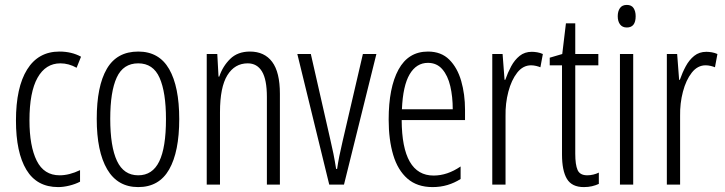

<svg xmlns="http://www.w3.org/2000/svg" viewBox="-20 -752 2951 782"><path d="M217 10Q130 10 87.5 -60.5Q45 -131 45 -261Q45 -396 90.5 -469Q136 -542 222 -542Q272 -542 310 -521L292 -476Q260 -494 226 -494Q166 -494 133 -435.5Q100 -377 100 -262Q100 -157 129.5 -97.5Q159 -38 223 -38Q262 -38 306 -59V-12Q287 -2 262.5 4Q238 10 217 10Z M710 -267Q710 -134 669 -62Q628 10 543 10Q459 10 416.5 -62.5Q374 -135 374 -268Q374 -401 415 -471.5Q456 -542 543 -542Q628 -542 669 -470.5Q710 -399 710 -267ZM429 -268Q429 -155 456.5 -96.5Q484 -38 543 -38Q601 -38 628.5 -94.5Q656 -151 656 -267Q656 -376 630 -435Q604 -494 543 -494Q482 -494 455.5 -436.5Q429 -379 429 -268Z M998 -542Q1057 -542 1088.5 -500Q1120 -458 1120 -370V0H1067V-357Q1067 -428 1047 -461Q1027 -494 989 -494Q936 -494 906 -445.5Q876 -397 876 -295V0H822V-532H865L870 -440H873Q887 -482 917.5 -512Q948 -542 998 -542Z M1321 0 1191 -532H1246L1325 -185Q1332 -156 1338 -126Q1344 -96 1349 -64H1353Q1360 -112 1375 -175L1458 -532H1513L1381 0Z M1723 -542Q1777 -542 1810 -509Q1843 -476 1858.5 -422Q1874 -368 1874 -305V-263H1616Q1617 -37 1746 -37Q1802 -37 1856 -74V-23Q1831 -7 1802.5 1.5Q1774 10 1742 10Q1679 10 1639.5 -24.5Q1600 -59 1581.5 -121Q1563 -183 1563 -265Q1563 -395 1603 -468.5Q1643 -542 1723 -542ZM1723 -496Q1676 -496 1648.5 -449.5Q1621 -403 1617 -307H1824Q1824 -358 1814 -401Q1804 -444 1781.5 -470Q1759 -496 1723 -496Z M2146 -541Q2156 -541 2168 -539Q2180 -537 2191 -532L2181 -478Q2174 -481 2163.5 -483.5Q2153 -486 2143 -486Q2110 -486 2086.5 -456Q2063 -426 2050.5 -378.5Q2038 -331 2039 -279V0H1985V-532H2027L2035 -427H2038Q2048 -456 2062 -482Q2076 -508 2096.5 -524.5Q2117 -541 2146 -541Z M2372 -38Q2384 -38 2396.5 -41Q2409 -44 2419 -49V-3Q2406 3 2391 6.5Q2376 10 2358 10Q2309 10 2289 -23.5Q2269 -57 2269 -123V-486H2219V-517L2270 -532L2285 -657H2323V-532H2417V-486H2323V-126Q2323 -81 2332.5 -59.5Q2342 -38 2372 -38Z M2533 -732Q2552 -732 2560.5 -719Q2569 -706 2569 -686Q2569 -640 2533 -640Q2515 -640 2505.5 -652.5Q2496 -665 2496 -686Q2496 -706 2505 -719Q2514 -732 2533 -732ZM2559 -532V0H2505V-532Z M2857 -541Q2867 -541 2879 -539Q2891 -537 2902 -532L2892 -478Q2885 -481 2874.5 -483.5Q2864 -486 2854 -486Q2821 -486 2797.5 -456Q2774 -426 2761.5 -378.5Q2749 -331 2750 -279V0H2696V-532H2738L2746 -427H2749Q2759 -456 2773 -482Q2787 -508 2807.5 -524.5Q2828 -541 2857 -541Z"/></svg>

Font: Noto Sans Lao UI ExtCond Light
Style: Regular
Weight: 300
Width: 2
Designer: Monotype Design Team
Foundry: Monotype Imaging Inc.
Version: Version 2.000; ttfautohint (v1.8.4.7-5d5b)